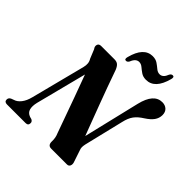

<svg xmlns="http://www.w3.org/2000/svg" viewBox="-254 -1069 1245 1245"><g transform="rotate(45 368.0 -447.0)"><path d="M130 -145.5Q121 -108 127.8 -83.5Q134.5 -59 162 -49L178.5 -44.5Q194 -37 193.5 -22.5Q193.5 0 170 0H-0.5Q-25 0 -25 -21.5Q-24.5 -39 -6.5 -46.5L11 -53Q33.5 -59.5 53 -84Q72.5 -108.5 83 -150.5L178.5 -522.5Q189 -563 171 -590.5L145.5 -653Q133.5 -668 138 -684Q142.5 -700 163.5 -700H285Q306.5 -700 318.2 -689.8Q330 -679.5 339 -657.5Q382 -535 423.5 -425Q465 -315 503 -214L596 -603Q625 -723 701.5 -723Q728 -723 744.8 -707.5Q761.5 -692 761.5 -663.5Q761 -635.5 744.8 -612.5Q728.5 -589.5 693 -566.5Q656 -543.5 636.8 -517.5Q617.5 -491.5 607.5 -447L542 -175.5Q538.5 -159.5 538.5 -147.8Q538.5 -136 544.5 -121L570.5 -43.5Q576.5 -26.5 570.8 -13.2Q565 0 549.5 0H404.5Q373.5 0 374.5 -37Q376 -70.5 362.5 -100.5Q348 -141 325.2 -204.5Q302.5 -268 275.2 -343.5Q248 -419 219.5 -495ZM523.5 -750Q496 -750 477.5 -762.8Q459 -775.5 443.8 -788.5Q428.5 -801.5 411 -801.5Q381 -801.5 365 -760Q357 -745.5 344.5 -745.5Q328.5 -745.5 335 -770Q366 -890 447 -890Q474.5 -890 493.2 -877Q512 -864 527.2 -851Q542.5 -838 560.5 -838Q590.5 -838 606 -879.5Q613.5 -894 626.5 -894Q642.5 -894 636 -869.5Q604.5 -750 523.5 -750Z"/></g></svg>

Font: Fraunces 144pt S050
Style: Bold Italic
Weight: 700
Italic angle: -16°
Version: Version 1.000; ttfautohint (v1.8.3)